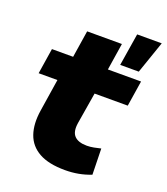

<svg xmlns="http://www.w3.org/2000/svg" viewBox="-132 -798 787 903"><g transform="rotate(20 261.0 -347.0)"><path d="M298 11Q216 11 167.5 -16Q119 -43 101.5 -93.5Q84 -144 95 -214L120 -375H26L46 -503H152L173 -638H347L326 -503H492L472 -375H306L280 -218Q273 -173 292.5 -152.5Q312 -132 355 -132Q372 -132 390 -135.5Q408 -139 424 -143L427 -13Q397 -1 365 5Q333 11 298 11ZM373 -543 399 -705H522L466 -543Z"/></g></svg>

Font: Nunito Sans 8pt Black
Style: Italic
Weight: 900
Italic angle: -9°
Version: Version 3.101;gftools[0.9.27]